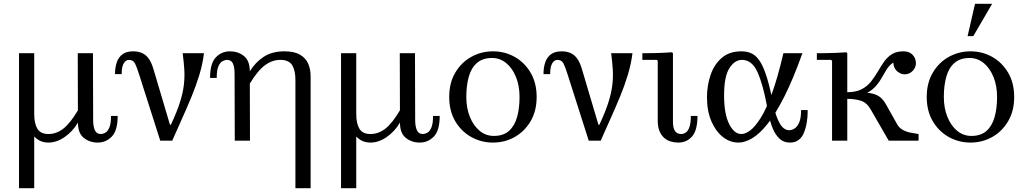

<svg xmlns="http://www.w3.org/2000/svg" viewBox="-20 -740 5405 1010"><path d="M390 -95Q362 -48 320 -19Q278 10 235 10Q206 10 184.5 -2.5Q163 -15 148.5 -36Q134 -57 127 -84Q120 -111 120 -140H80V-460H160V-140Q160 -91 176.5 -63Q193 -35 235 -35Q277 -35 313.5 -63.5Q350 -92 390 -160ZM160 -200V250H80V-200ZM494 10Q452 10 421 -14.5Q390 -39 390 -95L389 -460H469L470 -109Q470 -75 479 -55Q488 -35 510 -35Q521 -35 533.5 -41.5Q546 -48 555 -68.5Q564 -89 564 -130H599Q599 -54 568.5 -22Q538 10 494 10Z M1053 -460Q1046 -403 1028.5 -345.5Q1011 -288 987 -230Q963 -172 937 -114.5Q911 -57 886 0H823L874 -84H879Q910 -150 926 -200Q942 -250 947 -292Q952 -334 949.5 -374Q947 -414 941 -460ZM680 -470Q708 -470 728.5 -460.5Q749 -451 763.5 -430Q778 -409 788 -374L874 -84L823 0L711 -351Q700 -386 690.5 -405.5Q681 -425 658 -425Q642 -425 631 -407Q620 -389 620 -350H585Q585 -386 594.5 -413Q604 -440 625 -455Q646 -470 680 -470Z M1534 250V-320Q1534 -369 1517 -397Q1500 -425 1454 -425Q1412 -425 1373.5 -396.5Q1335 -368 1294 -300V-365Q1323 -412 1367 -441Q1411 -470 1476 -470Q1528 -470 1558 -452.5Q1588 -435 1601 -405.5Q1614 -376 1614 -340V250ZM1215 0 1214 -351Q1214 -386 1205.5 -405.5Q1197 -425 1174 -425Q1164 -425 1151 -418.5Q1138 -412 1129 -391.5Q1120 -371 1120 -330H1085Q1085 -407 1115.5 -438.5Q1146 -470 1190 -470Q1232 -470 1263 -445.5Q1294 -421 1294 -365L1295 0Z M2084 -95Q2056 -48 2014 -19Q1972 10 1929 10Q1900 10 1878.5 -2.5Q1857 -15 1842.5 -36Q1828 -57 1821 -84Q1814 -111 1814 -140H1774V-460H1854V-140Q1854 -91 1870.5 -63Q1887 -35 1929 -35Q1971 -35 2007.5 -63.5Q2044 -92 2084 -160ZM1854 -200V250H1774V-200ZM2188 10Q2146 10 2115 -14.5Q2084 -39 2084 -95L2083 -460H2163L2164 -109Q2164 -75 2173 -55Q2182 -35 2204 -35Q2215 -35 2227.5 -41.5Q2240 -48 2249 -68.5Q2258 -89 2258 -130H2293Q2293 -54 2262.5 -22Q2232 10 2188 10Z M2573 -470Q2635 -470 2687 -441Q2739 -412 2771 -358Q2803 -304 2803 -230Q2803 -156 2771 -102Q2739 -48 2687 -19Q2635 10 2573 10Q2512 10 2459.5 -19Q2407 -48 2375 -102Q2343 -156 2343 -230Q2343 -304 2375 -358Q2407 -412 2459.5 -441Q2512 -470 2573 -470ZM2578 -25Q2628 -25 2657.5 -51.5Q2687 -78 2700 -124Q2713 -170 2713 -230Q2713 -289 2694 -335.5Q2675 -382 2642.5 -408.5Q2610 -435 2568 -435Q2519 -435 2489 -409Q2459 -383 2446 -336.5Q2433 -290 2433 -230Q2433 -171 2452 -124.5Q2471 -78 2503.5 -51.5Q2536 -25 2578 -25Z M3307 -460Q3300 -403 3282.5 -345.5Q3265 -288 3241 -230Q3217 -172 3191 -114.5Q3165 -57 3140 0H3077L3128 -84H3133Q3164 -150 3180 -200Q3196 -250 3201 -292Q3206 -334 3203.5 -374Q3201 -414 3195 -460ZM2934 -470Q2962 -470 2982.5 -460.5Q3003 -451 3017.5 -430Q3032 -409 3042 -374L3128 -84L3077 0L2965 -351Q2954 -386 2944.5 -405.5Q2935 -425 2912 -425Q2896 -425 2885 -407Q2874 -389 2874 -350H2839Q2839 -386 2848.5 -413Q2858 -440 2879 -455Q2900 -470 2934 -470Z M3548 10Q3527 10 3507.5 4Q3488 -2 3473 -15.5Q3458 -29 3449 -51Q3440 -73 3440 -105V-420L3435 -425H3359V-460Q3385 -460 3411 -460.5Q3437 -461 3463 -462Q3489 -463 3515 -465L3520 -460V-99Q3520 -66 3531 -50.5Q3542 -35 3563 -35Q3575 -35 3586.5 -42Q3598 -49 3606 -69.5Q3614 -90 3614 -130H3649Q3649 -54 3620.5 -22Q3592 10 3548 10Z M3865 10Q3820 10 3782.5 -19.5Q3745 -49 3722 -102.5Q3699 -156 3699 -228Q3699 -289 3717.5 -344.5Q3736 -400 3776 -435Q3816 -470 3880 -470Q3913 -470 3937.5 -457Q3962 -444 3981 -412Q4000 -380 4016.5 -324.5Q4033 -269 4049 -185H4014Q3994 -295 3965 -360Q3936 -425 3883 -425Q3845 -425 3817 -381.5Q3789 -338 3789 -238Q3789 -141 3815.5 -88Q3842 -35 3880 -35Q3901 -35 3926.5 -54Q3952 -73 3981.5 -119.5Q4011 -166 4041 -249Q4071 -332 4101 -460H4201Q4152 -323 4106 -232Q4060 -141 4017.5 -88Q3975 -35 3936.5 -12.5Q3898 10 3865 10ZM4136 10Q4102 10 4080.5 -10.5Q4059 -31 4046 -62Q4033 -93 4026 -126.5Q4019 -160 4014 -185H4049Q4061 -128 4081.5 -91.5Q4102 -55 4132 -55Q4145 -55 4159.5 -64Q4174 -73 4184 -95.5Q4194 -118 4194 -161H4229Q4229 -87 4207.5 -38.5Q4186 10 4136 10Z M4357 0V-420L4352 -425H4277V-460Q4303 -460 4329 -460.5Q4355 -461 4380.5 -462Q4406 -463 4432 -465L4437 -460V0ZM4655 0 4561 -163Q4540 -200 4509 -210Q4478 -220 4437 -220V-255H4467Q4521 -255 4553.5 -250.5Q4586 -246 4606.5 -231.5Q4627 -217 4644 -185L4699 -87Q4710 -67 4729.5 -56.5Q4749 -46 4771 -42Q4793 -38 4812 -35V0ZM4437 -231V-255Q4483 -255 4512.5 -270.5Q4542 -286 4561.5 -310.5Q4581 -335 4597 -362.5Q4613 -390 4630 -414.5Q4647 -439 4671 -454.5Q4695 -470 4732 -470Q4763 -470 4780 -452.5Q4797 -435 4798 -410Q4799 -386 4781.5 -367.5Q4764 -349 4738 -349Q4719 -349 4700 -364.5Q4681 -380 4679 -411Q4657 -396 4643 -373Q4629 -350 4615 -325.5Q4601 -301 4580 -279.5Q4559 -258 4525.5 -244.5Q4492 -231 4437 -231Z M5085 -470Q5147 -470 5199 -441Q5251 -412 5283 -358Q5315 -304 5315 -230Q5315 -156 5283 -102Q5251 -48 5199 -19Q5147 10 5085 10Q5024 10 4971.5 -19Q4919 -48 4887 -102Q4855 -156 4855 -230Q4855 -304 4887 -358Q4919 -412 4971.5 -441Q5024 -470 5085 -470ZM5090 -25Q5140 -25 5169.5 -51.5Q5199 -78 5212 -124Q5225 -170 5225 -230Q5225 -289 5206 -335.5Q5187 -382 5154.5 -408.5Q5122 -435 5080 -435Q5031 -435 5001 -409Q4971 -383 4958 -336.5Q4945 -290 4945 -230Q4945 -171 4964 -124.5Q4983 -78 5015.5 -51.5Q5048 -25 5090 -25ZM5070 -550 5109 -720H5199L5100 -550Z"/></svg>

Font: Brygada 1918
Style: Regular
Weight: 400
Designer: Mateusz Machalski | Borys Kosmynka | Przemek Hoffer
Foundry: NIEPODLEGLA 2018
Version: Version 3.006